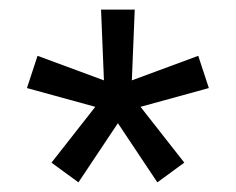

<svg xmlns="http://www.w3.org/2000/svg" viewBox="-20 -767 490 399"><path d="M143 -388 87 -429 178 -545 36 -584 58 -651 196 -600 190 -747H260L254 -600L392 -651L414 -584L272 -545L363 -429L307 -388L225 -511Z"/></svg>

Font: IBM Plex Sans
Style: Regular
Weight: 400
Designer: Mike Abbink, Paul van der Laan, Pieter van Rosmalen
Foundry: Bold Monday
Version: Version 3.005